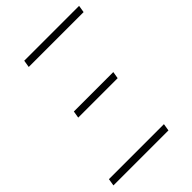

<svg xmlns="http://www.w3.org/2000/svg" viewBox="-214 -834 933 933"><g transform="rotate(-45 252.0 -367.5)"><path d="M121 -698 127 -735H504L498 -698ZM117 -354 123 -390H394L388 -354ZM5 0 11 -37H389L383 0Z"/></g></svg>

Font: Iosevka Curly XLtObl
Style: Regular
Weight: 200
Italic angle: -9°
Monospace: yes
Designer: Belleve Invis
Foundry: Belleve Invis
Version: Version 11.1.0; ttfautohint (v1.8.3)